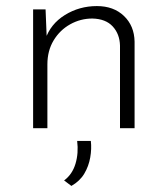

<svg xmlns="http://www.w3.org/2000/svg" viewBox="-20 -422 552 632"><path d="M130 -391 135 -268 129 -292Q146 -343 193.5 -372.5Q241 -402 299 -402Q354 -402 388 -369.5Q422 -337 423 -285V0H375V-272Q374 -310 351 -335Q328 -360 284 -361Q245 -361 211 -342Q177 -323 156.5 -289Q136 -255 136 -210V0H89V-391ZM215 190 191 172Q218 152 228.5 117Q239 82 234 42H279Q282 68 277 96.5Q272 125 257.5 149.5Q243 174 215 190Z"/></svg>

Font: Josefin Sans Thin Light
Style: Regular
Weight: 300
Version: Version 2.000